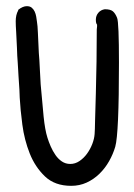

<svg xmlns="http://www.w3.org/2000/svg" viewBox="-20 -699 435 623"><path d="M39 -665V-667Q54 -679 67 -679Q77 -679 83 -674Q89 -669 92.5 -661.5Q96 -654 97.5 -645Q99 -636 100 -628Q102 -617 103 -592Q104 -567 106 -527Q108 -505 109 -480Q110 -455 112 -425Q117 -365 121.5 -321Q126 -277 134 -252Q138 -239 144.5 -224Q151 -209 160 -196Q169 -183 181 -175Q193 -167 208 -167Q224 -167 238 -176.5Q252 -186 262.5 -200.5Q273 -215 279.5 -232Q286 -249 287 -264Q288 -276 288.5 -308.5Q289 -341 291 -396Q294 -500 294 -603Q294 -606 294.5 -608.5Q295 -611 295 -613V-619Q291 -623 291 -635Q291 -648 299 -657.5Q307 -667 320 -669Q338 -669 346 -662.5Q354 -656 360 -641Q366 -626 366 -495Q366 -265 354 -223Q347 -199 334 -176Q321 -153 302.5 -135Q284 -117 261 -106.5Q238 -96 211 -96Q158 -96 126 -126.5Q94 -157 76.5 -201Q59 -245 52.5 -294.5Q46 -344 44 -382Q44 -388 43 -408Q42 -428 40 -453L39 -471Q38 -484 37.5 -496Q37 -508 36 -518L35 -544Q34 -572 32.5 -594.5Q31 -617 31 -630Q31 -651 39 -665Z"/></svg>

Font: PreciousPlastic
Style: Regular
Weight: 700
Version: Version 001.006